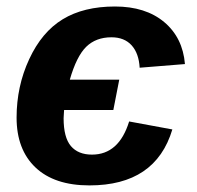

<svg xmlns="http://www.w3.org/2000/svg" viewBox="-20 -558 603 588"><path d="M261.7 -84.5Q344.2 -84.5 375.5 -186L507.8 -161.6Q456.5 9.8 253.9 9.8Q146.5 9.8 88.6 -45.2Q30.8 -100.1 30.8 -197.8Q30.8 -293.5 69.3 -376.5Q107.9 -460 172.1 -499Q236.3 -538.1 332 -538.1Q425.8 -538.1 482.7 -490.5Q539.6 -442.9 546.4 -361.8L407.7 -350.6Q405.3 -394.5 383.1 -419.2Q360.8 -443.8 321.3 -443.8Q273.9 -443.8 244.1 -414.8Q214.4 -385.7 193.8 -314H345.2L327.1 -221.2H176.3Q175.8 -214.8 175.5 -208.5Q175.3 -202.1 174.8 -195.8Q174.8 -137.2 197 -110.8Q219.2 -84.5 261.7 -84.5Z"/></svg>

Font: Arimo
Style: Bold Italic
Weight: 700
Italic angle: -12°
Designer: Steve Matteson
Foundry: Monotype Imaging Inc.
Version: Version 1.33